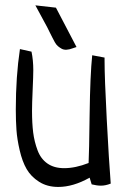

<svg xmlns="http://www.w3.org/2000/svg" viewBox="-20 -700 479 729"><path d="M330.1 -490.2 377 -481.4V-471.7Q377 -405.3 385.3 -247.1Q393.6 -88.9 400.4 -2.9Q380.9 4.9 363.3 4.9Q347.7 4.9 328.1 0L320.3 -25.4Q257.8 9.8 201.2 9.8Q159.2 9.8 128.4 -9.8Q97.7 -29.3 81.1 -58.1Q64.5 -86.9 54.7 -129.4Q44.9 -171.9 42.5 -206.5Q40 -241.2 40 -284.2Q40 -409.2 55.7 -513.7L99.6 -503.9Q106.4 -471.7 106.4 -433.6Q106.4 -412.1 104 -359.4Q101.6 -306.6 101.6 -279.3Q101.6 -231.4 106 -196.8Q110.4 -162.1 122.6 -129.4Q134.8 -96.7 160.2 -79.1Q185.5 -61.5 223.6 -61.5Q266.6 -61.5 316.4 -81.1Q318.4 -117.2 320.3 -266.1Q322.3 -415 330.1 -490.2ZM270.5 -521.5 255.9 -516.6Q243.2 -511.7 232.4 -511.2Q221.7 -510.7 213.9 -515.1Q206.1 -519.5 199.7 -524.9Q193.4 -530.3 188 -540Q182.6 -549.8 178.7 -557.6Q174.8 -565.4 168.9 -577.1Q163.1 -588.9 159.2 -596.7L114.3 -679.7L192.4 -670.9Z"/></svg>

Font: Neucha
Style: Regular
Weight: 400
Designer: Jovanny Lemonad
Foundry: Jovanny Lemonad
Version: Version 001.001